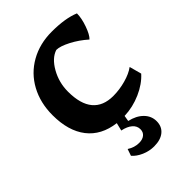

<svg xmlns="http://www.w3.org/2000/svg" viewBox="-221 -627 940 940"><g transform="rotate(-45 249.0 -157.0)"><path d="M279 11 274 41Q319 51 345.5 77.5Q372 104 372 140Q372 177 346.5 198Q321 219 276 219Q243 219 212 205.5Q181 192 163 171L175 136Q204 155 236 155Q260 155 274 143.5Q288 132 288 112Q288 89 269.5 73Q251 57 217 50L227 9Q132 -3 82 -67.5Q32 -132 32 -241Q32 -326 68 -392.5Q104 -459 169.5 -496Q235 -533 318 -533Q412 -533 469 -509Q469 -476 454 -433.5Q439 -391 422 -375Q384 -409 340.5 -431.5Q297 -454 271 -454Q228 -440 197.5 -386Q167 -332 167 -269Q167 -183 203 -140Q239 -97 309 -97Q352 -97 395.5 -109Q439 -121 466 -141L483 -78Q449 -40 393.5 -15.5Q338 9 279 11Z"/></g></svg>

Font: Mirza
Style: Bold
Weight: 700
Designer: Arabic design by Kourosh Beigpour, Latin design by Eduardo Tunni, engineering by Lasse Fister
Version: Version 1.0010g